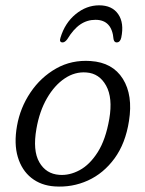

<svg xmlns="http://www.w3.org/2000/svg" viewBox="-20 -692 547 722"><path d="M321 -462.5Q403.5 -457 442 -395.5Q480.5 -334 465 -237Q452 -153 410.8 -96.5Q369.5 -40 310.5 -13.2Q251.5 13.5 185.5 9Q134 5.5 98 -23Q62 -51.5 47 -101.5Q32 -151.5 44 -219Q56 -287 94.5 -344.2Q133 -401.5 191.2 -434.5Q249.5 -467.5 321 -462.5ZM203 -34.5Q241 -31.5 279.2 -52Q317.5 -72.5 347.5 -119.8Q377.5 -167 391 -245Q404.5 -324 379 -370Q353.5 -416 305 -419.5Q262 -423 223.5 -397.2Q185 -371.5 156.8 -322.8Q128.5 -274 117 -208Q102.5 -126 127.8 -82Q153 -38 203 -34.5ZM339 -617.5Q307.5 -617.5 281.8 -600Q256 -582.5 233 -544.5Q224 -532.5 215.5 -532.5Q201.5 -532.5 207.5 -550.5Q224 -605.5 264.5 -638.8Q305 -672 353 -672Q401.5 -672 424.5 -638.8Q447.5 -605.5 436 -550.5Q432 -532.5 418.5 -532.5Q409.5 -532.5 407 -544.5Q401 -617.5 339 -617.5Z"/></svg>

Font: Fraunces 9pt SuperSoft Light
Style: Italic
Weight: 300
Italic angle: -16°
Version: Version 1.000;[b76b70a41]